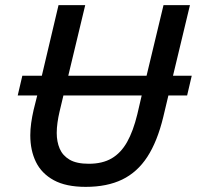

<svg xmlns="http://www.w3.org/2000/svg" viewBox="-20 -713 767 748"><path d="M314 15Q237 15 189.5 -11Q142 -37 120 -82Q98 -127 98 -186Q98 -209 101.5 -234Q105 -259 111 -285L125 -341H49L67 -418H143L208 -693H312L246 -418H551L617 -693H720L654 -418H727L709 -341H636L616 -257Q593 -162 554 -102Q515 -42 456 -13.5Q397 15 314 15ZM326 -75Q379 -75 415 -96Q451 -117 475 -159.5Q499 -202 515 -268L532 -341H227L212 -278Q207 -257 204 -235.5Q201 -214 201 -195Q201 -161 212.5 -134Q224 -107 251 -91Q278 -75 326 -75Z"/></svg>

Font: Ubuntu Sans Medium
Style: Italic
Weight: 500
Italic angle: -13.5°
Designer: Dalton Maag Ltd
Foundry: Dalton Maag Ltd
Version: Version 1.006